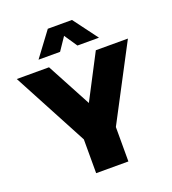

<svg xmlns="http://www.w3.org/2000/svg" viewBox="-170 -1043 1041 1164"><g transform="rotate(-20 350.5 -461.5)"><path d="M-8 -701H200L353 -415L502 -701H709L457 -222V0H249V-218ZM156 -766 273 -923H429L546 -766H407L351 -849L295 -766Z"/></g></svg>

Font: Trueno
Style: ExBd
Weight: 800
Designer: Julieta Ulanovsky
Foundry: Julieta Ulanovsky
Version: Version 3.001b